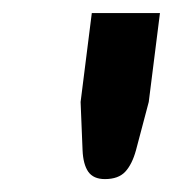

<svg xmlns="http://www.w3.org/2000/svg" viewBox="-20 -702 273 293"><path d="M224.1 -682.1 207 -546.4 187.5 -472.7Q181.6 -451.2 171.1 -439.9Q160.6 -428.7 140.1 -428.7Q122.6 -428.7 114.7 -439.9Q106.9 -451.2 106 -472.7L103 -546.4L120.1 -682.1Z"/></svg>

Font: Carlito
Style: Bold Italic
Weight: 700
Italic angle: -7°
Designer: Lukasz Dziedzic
Foundry: tyPoland Lukasz Dziedzic
Version: Version 1.104